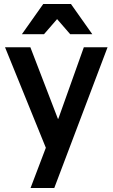

<svg xmlns="http://www.w3.org/2000/svg" viewBox="-20 -735 560 955"><path d="M208 0 5 -500H131L268 -144H270L397 -500H515L250 200H132ZM195 -715H333L439 -565H329L264 -640L199 -565H89Z"/></svg>

Font: PT Root UI Bold
Style: Regular
Weight: 700
Designer: Vitaly Kuzmin
Foundry: ParaType Ltd.
Version: Version 2.000G